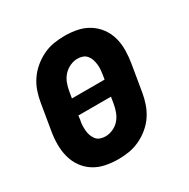

<svg xmlns="http://www.w3.org/2000/svg" viewBox="-128 -644 756 769"><g transform="rotate(-30 250.0 -260.0)"><path d="M207 8Q177 8 148 2Q119 -4 95.5 -19Q72 -34 56 -56.5Q40 -79 32.5 -106.5Q25 -134 25 -164Q25 -194 30 -223L50 -343Q54 -368 62.5 -393Q71 -418 86 -440Q101 -462 122 -479.5Q143 -497 167 -508.5Q191 -520 216.5 -524Q242 -528 267 -528Q297 -528 325.5 -522Q354 -516 377.5 -501Q401 -486 417.5 -463.5Q434 -441 441.5 -413.5Q449 -386 448.5 -356Q448 -326 443 -297L423 -177Q419 -152 410.5 -127Q402 -102 387.5 -80Q373 -58 352 -40.5Q331 -23 306.5 -11.5Q282 0 257 4Q232 8 207 8ZM167 -296H318L321 -314Q323 -326 324 -338.5Q325 -351 323.5 -363Q322 -375 318.5 -386Q315 -397 307.5 -406Q300 -415 289 -419Q278 -423 265 -423Q248 -423 230.5 -415Q213 -407 200.5 -393Q188 -379 181.5 -361.5Q175 -344 172 -326ZM208 -97Q226 -97 243.5 -105Q261 -113 273 -127Q285 -141 291.5 -158.5Q298 -176 301 -194L306 -224H155L153 -206Q150 -194 149.5 -181.5Q149 -169 150 -157Q151 -145 155 -134Q159 -123 166 -114Q173 -105 184.5 -101Q196 -97 208 -97Z"/></g></svg>

Font: Iosevka SS04 Extrabold Oblique
Style: Regular
Weight: 800
Italic angle: -9°
Monospace: yes
Designer: Belleve Invis
Foundry: Belleve Invis
Version: Version 19.0.0; ttfautohint (v1.8.4)